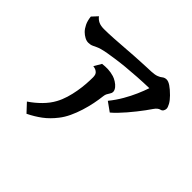

<svg xmlns="http://www.w3.org/2000/svg" viewBox="-185 -987 1270 1270"><g transform="rotate(45 450.0 -352.0)"><path d="M703.1 -759.8Q719.7 -759.8 741.7 -745.1Q763.7 -730.5 793 -701.2Q816.4 -677.7 828.1 -656.5Q839.8 -635.3 839.8 -623Q839.8 -611.8 833.7 -601.8Q827.6 -591.8 814 -588.9Q806.6 -587.4 797.1 -580.1Q787.6 -572.8 776.9 -557.1Q765.6 -540 749 -517.6Q732.4 -495.1 712.9 -470.5Q693.4 -445.8 672.4 -421.4Q651.4 -397 630.9 -375.7Q610.4 -354.5 591.8 -338.9L527.8 -384.8Q562.5 -427.7 588.1 -472.2Q613.8 -516.6 632.3 -559.1Q650.9 -601.6 663.1 -638.2Q607.4 -636.7 553 -633.3Q498.5 -629.9 448.7 -625Q398.9 -620.1 357.9 -613.8Q332 -610.4 303 -605.2Q273.9 -600.1 252.9 -594.2Q234.9 -588.9 222.7 -583Q210.4 -577.1 202.1 -573.2Q192.4 -568.4 183.1 -566.7Q173.8 -564.9 164.1 -564.9Q147.5 -564.9 129.9 -574.5Q112.3 -584 98.1 -598.1Q82.5 -613.8 70.3 -638.7Q58.1 -663.6 54.2 -699.2L90.8 -738.8Q105 -720.2 124.5 -711.2Q144 -702.1 174.8 -702.1Q212.4 -702.1 264.9 -705.3Q317.4 -708.5 375 -712.9Q403.8 -715.3 435.1 -717.3Q466.3 -719.2 496.3 -720.7Q526.4 -722.2 552.2 -723.4Q578.1 -724.6 596.2 -725.1Q627 -726.6 645.3 -733.9Q663.6 -741.2 670.9 -748Q685.1 -759.8 703.1 -759.8ZM328.1 -530.8Q356 -534.2 381.3 -533.2Q406.7 -532.2 435.1 -523.9Q450.2 -519.5 468.5 -508.1Q486.8 -496.6 498 -482.9Q503.9 -475.6 507.6 -467.5Q511.2 -459.5 511.2 -452.1Q511.2 -445.8 509 -439.7Q506.8 -433.6 502.9 -428.2Q496.6 -418.9 491.5 -409.2Q486.3 -399.4 484.9 -386.2Q481 -350.6 472.7 -309.3Q464.4 -268.1 451.2 -226.1Q438 -184.1 420.2 -146Q402.3 -107.9 378.9 -78.1Q341.8 -30.3 300 0.7Q258.3 31.7 208 56.2L152.8 -2.9Q195.8 -31.7 232.7 -68.8Q269.5 -106 291 -146Q308.6 -178.2 319.8 -215.3Q331.1 -252.4 337.6 -290.3Q344.2 -328.1 346.7 -363Q349.1 -397.9 349.1 -425.8Q349.1 -438 345.7 -448.7Q342.3 -459.5 333 -465.8Q327.1 -470.7 319.3 -473.9Q311.5 -477.1 297.9 -479Z"/></g></svg>

Font: BIZ UDPMincho
Style: Bold
Weight: 700
Designer: TypeBank Co., Ltd.
Foundry: Morisawa Inc.
Version: Version 1.06